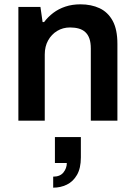

<svg xmlns="http://www.w3.org/2000/svg" viewBox="-20 -558 624 888"><path d="M65 0V-526H167L177 -456H184Q202 -480 226.5 -498.5Q251 -517 282.5 -527.5Q314 -538 352 -538Q402 -538 440.5 -520Q479 -502 501 -462Q523 -422 523 -355V0H400V-333Q400 -361 393.5 -379.5Q387 -398 374.5 -409.5Q362 -421 344 -426Q326 -431 304 -431Q271 -431 244.5 -415Q218 -399 202.5 -371Q187 -343 187 -306V0ZM226 310V259Q258 259 273.5 239.5Q289 220 289 196H234V76H354V170Q354 220 336 251Q318 282 289 296Q260 310 226 310Z"/></svg>

Font: Archivo SemiBold
Style: Regular
Weight: 600
Designer: Hector Gatti
Foundry: Omnibus-Type
Version: Version 2.001